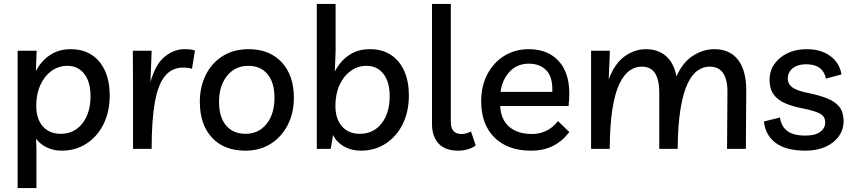

<svg xmlns="http://www.w3.org/2000/svg" viewBox="-20 -760 4354 980"><path d="M70 200V-501H167L163 -397Q191 -450 236 -479.5Q281 -509 340 -509Q405 -509 449.5 -479Q494 -449 517 -396Q540 -343 540 -274Q540 -190 508.5 -126.5Q477 -63 421.5 -27Q366 9 295 9Q253 9 219 -7.5Q185 -24 164 -52L166 0V200ZM290 -77Q359 -77 400.5 -130Q442 -183 442 -269Q442 -342 410 -383Q378 -424 324 -424Q279 -424 243 -398Q207 -372 186 -326Q165 -280 165 -220Q165 -153 198.5 -115Q232 -77 290 -77Z M960 -409Q941 -415 914 -415Q858 -415 822.5 -372.5Q787 -330 770.5 -238.5Q754 -147 754 0H659V-322L658 -501H754L748 -341Q773 -432 820.5 -470.5Q868 -509 922 -509Q938 -509 951.5 -507.5Q965 -506 975 -502Z M1249 -509Q1356 -509 1418 -442Q1480 -375 1480 -261Q1480 -184 1449 -123Q1418 -62 1362.5 -26.5Q1307 9 1233 9Q1123 9 1061.5 -58Q1000 -125 1000 -240Q1000 -317 1030.5 -378Q1061 -439 1117 -474Q1173 -509 1249 -509ZM1234 -77Q1300 -77 1340.5 -127.5Q1381 -178 1381 -261Q1381 -339 1345.5 -381.5Q1310 -424 1248 -424Q1180 -424 1139 -373Q1098 -322 1098 -240Q1098 -162 1134 -119.5Q1170 -77 1234 -77Z M1597 0V-740H1693V-501L1689 -395Q1717 -449 1762 -479Q1807 -509 1867 -509Q1932 -509 1976.5 -479Q2021 -449 2044 -396Q2067 -343 2067 -274Q2067 -190 2035.5 -126.5Q2004 -63 1948.5 -27Q1893 9 1822 9Q1773 9 1735 -13Q1697 -35 1680 -71L1668 0ZM1817 -77Q1886 -77 1927.5 -130Q1969 -183 1969 -269Q1969 -342 1937 -383Q1905 -424 1851 -424Q1806 -424 1770 -398Q1734 -372 1713 -326Q1692 -280 1692 -220Q1692 -153 1725.5 -115Q1759 -77 1817 -77Z M2319 9Q2252 9 2218.5 -27.5Q2185 -64 2185 -127V-740H2281V-137Q2281 -76 2336 -76Q2350 -76 2362.5 -80Q2375 -84 2384 -89L2408 -18Q2394 -6 2369.5 1.5Q2345 9 2319 9Z M2690 9Q2572 9 2504 -58Q2436 -125 2436 -243Q2436 -321 2467.5 -381Q2499 -441 2554 -475Q2609 -509 2679 -509Q2787 -509 2843 -434.5Q2899 -360 2882 -219H2533Q2536 -151 2578.5 -113.5Q2621 -76 2697 -76Q2734 -76 2768.5 -92.5Q2803 -109 2828 -142L2886 -86Q2851 -40 2803 -15.5Q2755 9 2690 9ZM2680 -435Q2619 -435 2581 -394Q2543 -353 2535 -291H2799Q2802 -367 2768.5 -401Q2735 -435 2680 -435Z M2997 0V-501H3093L3087 -354Q3116 -434 3167 -471.5Q3218 -509 3277 -509Q3338 -509 3378.5 -474.5Q3419 -440 3433 -370Q3463 -440 3515.5 -474.5Q3568 -509 3626 -509Q3706 -509 3748 -453.5Q3790 -398 3789 -294L3787 0H3691L3693 -287Q3694 -352 3671.5 -386Q3649 -420 3601 -420Q3570 -420 3541 -400Q3512 -380 3489.5 -333Q3467 -286 3453.5 -204.5Q3440 -123 3439 0H3345V-287Q3345 -352 3323.5 -386Q3302 -420 3255 -420Q3223 -420 3194 -400Q3165 -380 3142 -333Q3119 -286 3106 -204.5Q3093 -123 3092 0Z M4091 9Q3993 9 3940 -30Q3887 -69 3879 -140L3961 -160Q3968 -114 3999 -91Q4030 -68 4091 -68Q4140 -68 4166 -86.5Q4192 -105 4192 -136Q4192 -166 4164.5 -180.5Q4137 -195 4080 -206Q4027 -216 3988.5 -232.5Q3950 -249 3929 -277.5Q3908 -306 3908 -353Q3908 -398 3932.5 -433Q3957 -468 3999.5 -488.5Q4042 -509 4097 -509Q4171 -509 4218.5 -473.5Q4266 -438 4275 -380L4196 -359Q4180 -432 4095 -432Q4051 -432 4026 -411.5Q4001 -391 4001 -359Q4001 -331 4025 -313.5Q4049 -296 4111 -284Q4164 -273 4203 -257.5Q4242 -242 4263.5 -215.5Q4285 -189 4286 -143Q4286 -99 4261.5 -64.5Q4237 -30 4193 -10.5Q4149 9 4091 9Z"/></svg>

Font: Livvic Medium
Style: Regular
Weight: 500
Designer: Jacques Le Bailly, Baron von Fonthausen
Version: Version 1.001; ttfautohint (v1.8.2)